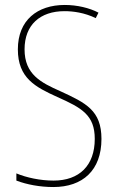

<svg xmlns="http://www.w3.org/2000/svg" viewBox="-20 -744 475 774"><path d="M389 -184C389 -299 326 -329 224 -376C145 -411 79 -444 79 -545C79 -644 142 -699 240 -699C275 -699 320 -693 366 -671L377 -693C341 -712 291 -724 241 -724C131 -724 52 -663 52 -545C52 -429 123 -393 211 -353C310 -309 362 -280 362 -184C362 -77 300 -16 196 -16C142 -16 87 -28 46 -45V-16C88 0 141 10 195 10C313 10 389 -57 389 -184Z"/></svg>

Font: Noto Sans Gurmukhi Condensed Thin
Style: Regular
Weight: 100
Width: 3
Designer: Jelle Bosma - Monotype Design Team
Foundry: Monotype Imaging Inc.
Version: Version 2.004